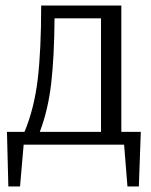

<svg xmlns="http://www.w3.org/2000/svg" viewBox="-20 -520 543 690"><path d="M10 150 5 -46H68Q103 -130 115.5 -234.5Q128 -339 128 -500H416V-46H486L479 150H438L426 0H65L52 150ZM123 -46H343V-454H176Q175 -316 164 -220.5Q153 -125 123 -46Z"/></svg>

Font: Arsenal
Style: Regular
Weight: 400
Designer: Andrij Shevchenko
Foundry: Stairsfor
Version: Version 2.001;PS 002.001;hotconv 1.0.88;makeotf.lib2.5.64775